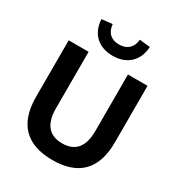

<svg xmlns="http://www.w3.org/2000/svg" viewBox="-220 -1097 1163 1252"><g transform="rotate(30 361.5 -471.5)"><path d="M362.3 10.7C556.6 10.7 658.2 -89.4 658.2 -293V-718.8H510.7V-292.5C510.7 -173.8 460.4 -115.2 362.3 -115.2C265.6 -115.2 214.4 -173.8 214.4 -292.5V-718.8H64.5V-293C64.5 -89.4 167.5 10.7 362.3 10.7ZM362.3 -774.4C468.8 -774.4 539.1 -838.9 544.4 -945.3L464.4 -954.1C459.5 -893.1 421.9 -858.9 361.3 -858.9C301.3 -858.9 265.1 -893.1 260.3 -954.1L180.2 -945.3C185.5 -838.9 255.9 -774.4 362.3 -774.4Z"/></g></svg>

Font: Winston
Style: Bold
Weight: 700
Designer: Vernon Adams, Kim Jin-seong, David Berlow, Cristiano Sobral
Foundry: The Winston Project Authors
Version: Version 3.004